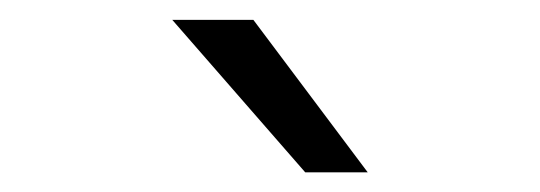

<svg xmlns="http://www.w3.org/2000/svg" viewBox="-20 -684 540 192"><path d="M233.4 -664.1 347.7 -511.7H285.2L152.3 -664.1Z"/></svg>

Font: BabelStone Shapes
Style: Regular
Weight: 400
Designer: Andrew West
Foundry: BabelStone
Version: Version 15.0.0 September 13, 2022